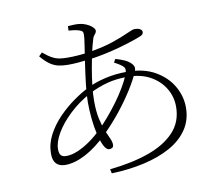

<svg xmlns="http://www.w3.org/2000/svg" viewBox="-86 -882 1173 1023"><g transform="rotate(-10 500.0 -370.5)"><path d="M552 -542 562 -560Q588 -553 610.5 -543Q633 -533 648 -516Q656 -506 657 -497Q658 -488 653 -475Q636 -435 603 -382.5Q570 -330 526.5 -275.5Q483 -221 433 -172Q372 -112 312.5 -81Q253 -50 203 -50Q171 -50 154 -67.5Q137 -85 137 -122Q137 -174 162 -222Q187 -270 226.5 -311Q266 -352 311 -384Q356 -416 396 -435Q434 -455 491 -468.5Q548 -482 612 -482Q702 -482 763.5 -446.5Q825 -411 856.5 -356Q888 -301 888 -241Q888 -173 853.5 -122Q819 -71 757.5 -37Q696 -3 614 15.5Q532 34 438 37L433 14Q552 2 643 -30Q734 -62 785.5 -117Q837 -172 837 -254Q837 -308 809.5 -353.5Q782 -399 731.5 -427Q681 -455 610 -455Q549 -455 499.5 -442Q450 -429 399 -403Q333 -367 283 -319.5Q233 -272 205.5 -224.5Q178 -177 178 -139Q178 -116 187 -106Q196 -96 216 -96Q245 -96 279 -110.5Q313 -125 347 -149Q381 -173 409 -201Q438 -229 466.5 -262.5Q495 -296 521 -331.5Q547 -367 567 -401Q587 -435 599 -463Q613 -495 601 -509Q589 -523 552 -542ZM343 -752 344 -776Q356 -777 367.5 -777.5Q379 -778 386 -778Q415 -778 437.5 -769Q460 -760 473 -748Q486 -736 486 -728Q486 -719 481.5 -713.5Q477 -708 471.5 -700.5Q466 -693 462 -675Q455 -653 446.5 -614.5Q438 -576 430 -530.5Q422 -485 417 -440Q412 -395 412 -360Q412 -302 421 -261.5Q430 -221 441.5 -193.5Q453 -166 462 -147Q471 -128 471 -112Q471 -101 464 -96.5Q457 -92 448 -92Q432 -92 419 -117.5Q406 -143 396.5 -183Q387 -223 382.5 -269Q378 -315 378 -356Q378 -399 384.5 -454.5Q391 -510 399 -564Q407 -618 413.5 -659.5Q420 -701 420 -716Q420 -729 416.5 -733.5Q413 -738 402 -742Q388 -747 373.5 -749Q359 -751 343 -752ZM165 -644 183 -662Q210 -639 230.5 -628Q251 -617 270.5 -614Q290 -611 314 -611Q341 -611 369 -613Q397 -615 425 -619Q508 -632 563 -651Q618 -670 649 -684.5Q680 -699 690 -699Q710 -699 720.5 -692.5Q731 -686 731 -677Q731 -671 728 -666Q725 -661 714 -656Q698 -649 666.5 -638.5Q635 -628 594 -616.5Q553 -605 507.5 -595.5Q462 -586 419 -581Q394 -578 365.5 -575.5Q337 -573 310 -573Q282 -573 258.5 -578Q235 -583 213 -598Q191 -613 165 -644Z"/></g></svg>

Font: Noto Serif JP
Style: Regular
Weight: 200
Designer: Ryoko NISHIZUKA 西塚涼子 (kana & ideographs); Frank Grießhammer (Latin, Greek & Cyrillic); Wenlong ZHANG 张文龙 (bopomofo); San
Foundry: Adobe
Version: Version 2.001;hotconv 1.1.0;makeotfexe 2.6.0